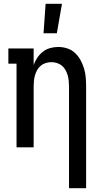

<svg xmlns="http://www.w3.org/2000/svg" viewBox="-20 -775 540 1010"><path d="M343 215V-320Q343 -335 341.5 -350Q340 -365 336 -379Q332 -393 324.5 -406.5Q317 -420 305.5 -429.5Q294 -439 279.5 -443.5Q265 -448 250 -448Q235 -448 220.5 -443.5Q206 -439 194.5 -429.5Q183 -420 175.5 -406.5Q168 -393 164 -379Q160 -365 158.5 -350Q157 -335 157 -320V0H67V-440H24V-520H157V-433Q164 -453 176 -471Q188 -489 205 -502.5Q222 -516 243.5 -522Q265 -528 286 -528Q310 -528 333.5 -520.5Q357 -513 374.5 -496.5Q392 -480 403.5 -459Q415 -438 422 -415Q429 -392 431 -368Q433 -344 433 -320V215ZM209 -600 220 -755H306L279 -600Z"/></svg>

Font: Iosevka Curly Slab Medium
Style: Regular
Weight: 500
Monospace: yes
Designer: Belleve Invis
Foundry: Belleve Invis
Version: Version 22.1.2; ttfautohint (v1.8.4)